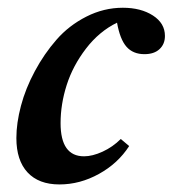

<svg xmlns="http://www.w3.org/2000/svg" viewBox="-20 -472 452 503"><path d="M135.7 11.2Q81.5 11.2 52.2 -20.3Q22.9 -51.8 22.9 -110.4Q22.9 -149.4 34.9 -194.8Q46.9 -240.2 71.3 -285.6Q95.7 -331.1 128.2 -368.2Q160.6 -405.3 206.3 -428.5Q252 -451.7 301.8 -451.7Q349.1 -451.7 380.6 -431.4Q412.1 -411.1 412.1 -377.9Q412.1 -356.4 397.9 -343.3Q383.8 -330.1 358.4 -330.1Q328.6 -330.1 311.5 -349.4Q294.4 -368.7 286.6 -412.6Q239.7 -389.6 205.3 -344.7Q170.9 -299.8 154.8 -249.5Q138.7 -199.2 138.7 -149.4Q138.7 -62.5 200.2 -62.5Q222.2 -62.5 248.8 -74.7Q275.4 -86.9 296.4 -107.9L318.4 -89.4Q289.1 -43.9 239.3 -16.4Q189.5 11.2 135.7 11.2Z"/></svg>

Font: Elstob 10pt
Style: Bold Italic
Weight: 700
Italic angle: -20°
Designer: Peter S. Baker
Version: Version 1.015